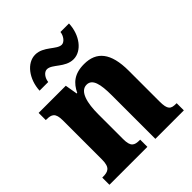

<svg xmlns="http://www.w3.org/2000/svg" viewBox="-213 -894 1020 1020"><g transform="rotate(-45 297.0 -384.0)"><path d="M351 -606C413 -606 465 -674 468 -758H404C401 -731 381 -705 361 -705C324 -705 286 -768 224 -768C161 -768 109 -699 105 -616H170C173 -643 191 -669 213 -669C252 -669 288 -606 351 -606ZM14 0H299V-54H295C256 -54 237 -63 237 -120V-308C237 -388 253 -462 304 -462C347 -462 359 -412 359 -327V0H573V-54H569C530 -54 515 -63 515 -125V-356C515 -491 465 -549 372 -549C298 -549 262 -516 238 -466H234L222 -536H18V-482H22C61 -482 81 -473 81 -417V-123C81 -63 58 -54 19 -54H14Z"/></g></svg>

Font: Noto Serif Devanagari Condensed ExtraBold
Style: Regular
Weight: 800
Width: 3
Designer: Universal Thirst, Indian Type Foundry and the Monotype Design Team
Foundry: Monotype Imaging Inc.
Version: Version 2.004